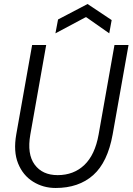

<svg xmlns="http://www.w3.org/2000/svg" viewBox="-20 -924 660 956"><path d="M257 12Q195 12 144.5 -19.5Q94 -51 70 -110.5Q46 -170 61 -255L140 -700H210L131 -254Q114 -157 152.5 -104.5Q191 -52 267 -52Q347 -52 400 -102.5Q453 -153 471 -254L550 -700H620L541 -255Q516 -116 444 -52Q372 12 257 12ZM256 -758 269 -827 416 -904 536 -824 524 -758 410 -838H406Z"/></svg>

Font: DM Mono Light
Style: Italic
Weight: 300
Italic angle: -10°
Designer: Colophon Foundry
Foundry: Colophon Foundry
Version: Version 1.000; ttfautohint (v1.8.2.53-6de2)